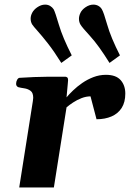

<svg xmlns="http://www.w3.org/2000/svg" viewBox="-20 -824 574 844"><path d="M272.5 -396Q283.7 -409.7 301.3 -426.5Q318.8 -443.4 341.3 -459Q363.8 -474.6 390.4 -484.9Q417 -495.1 445.8 -495.1Q489.7 -495.1 510.3 -471.9Q530.8 -448.7 530.8 -412.6Q530.8 -374.5 514.9 -349.6Q499 -324.7 470.5 -312.3Q441.9 -299.8 404.3 -299.8L377.9 -400.4Q358.4 -400.4 338.4 -392.6Q318.4 -384.8 301.3 -373.5Q284.2 -362.3 272.5 -352.1L216.8 0H64.5L124.5 -379.9Q126 -388.2 126 -394Q126 -416.5 114 -425Q102.1 -433.6 86.4 -435.8Q70.8 -438 60.1 -440.9Q50.8 -445.3 50.8 -455.6Q50.8 -465.3 55.4 -473.4Q60.1 -481.4 65.9 -481.9Q134.3 -486.3 186 -486.6Q237.8 -486.8 267.1 -486.8Q271 -486.8 275.1 -483.9Q279.3 -481 279.3 -472.2Q279.3 -472.2 277.8 -453.9Q276.4 -435.5 272.5 -396ZM249.5 -547.4Q217.3 -599.1 190.2 -633.5Q163.1 -668 145 -688Q127 -708 121.6 -716.3Q114.7 -727.5 114.7 -742.2Q114.7 -754.9 121.6 -768.1Q128.4 -781.2 143.1 -791.5Q160.6 -803.7 178.2 -803.7Q190.9 -803.7 200.4 -797.9Q210 -792 215.8 -783.2Q222.7 -770.5 239 -714.8Q255.4 -659.2 295.4 -580.6ZM461.4 -547.4Q413.1 -625 377 -664.3Q340.8 -703.6 333.5 -716.3Q327.1 -727.5 327.1 -741.2Q327.1 -753.9 333.5 -767.3Q339.8 -780.8 355 -791.5Q372.6 -803.7 390.1 -803.7Q402.8 -803.7 412.6 -798.1Q422.4 -792.5 427.7 -783.2Q435.5 -771 451.4 -715.1Q467.3 -659.2 507.3 -580.6Z"/></svg>

Font: Gelasio
Style: Bold Italic
Weight: 700
Italic angle: -8.5°
Designer: Eben Sorkin
Foundry: Eben Sorkin
Version: Version 1.008